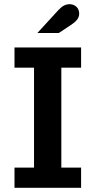

<svg xmlns="http://www.w3.org/2000/svg" viewBox="-20 -894 455 914"><path d="M49 0V-96H142V-572H49V-668H366V-572H272V-96H366V0ZM158 -737 257 -845Q272 -861 284.5 -867.5Q297 -874 311 -874Q331 -874 344 -861.5Q357 -849 357 -829Q357 -816 349.5 -804Q342 -792 319 -776L260 -737Z"/></svg>

Font: Atkinson Hyperlegible Next SemiBold
Style: Regular
Weight: 600
Designer: Elliott Scott, Megan Eiswerth, Linus Boman, Theodore Petrosky, Letters from Sweden
Foundry: Applied Design Works, Letters from Sweden
Version: Version 2.001